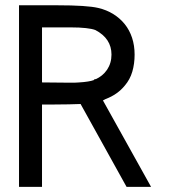

<svg xmlns="http://www.w3.org/2000/svg" viewBox="-20 -716 650 734"><path d="M557.6 -1.5H463.9L288.1 -318.4Q272 -317.9 243.4 -317.1Q214.8 -316.4 179.7 -316.4H140.6V-1.5H52.7V-695.8H198.7Q313 -695.8 356 -685.5Q387.2 -678.2 412.8 -662.4Q438.5 -646.5 456.8 -623.8Q475.1 -601.1 484.9 -571.5Q494.6 -542 494.6 -507.3Q494.6 -472.2 485.8 -442.1Q477.1 -412.1 457 -388.7Q429.2 -354.5 383.8 -337.4L374.5 -332.5H371.1Q371.6 -332.5 370.6 -332L373 -333ZM406.2 -507.3Q406.2 -568.8 344.7 -601.1Q332 -606 308.3 -608.6Q284.7 -611.3 250 -611.3H140.6V-400.9L244.6 -399.9Q254.9 -399.9 264.9 -399.9Q274.9 -399.9 282.7 -400.9Q320.8 -403.3 338.4 -409.7Q339.8 -413.6 346.7 -413.6Q358.4 -418.9 369.4 -427.7Q380.4 -436.5 389.2 -449.2Q406.2 -474.6 406.2 -507.3Z"/></svg>

Font: Kawthoolei
Style: Bold
Weight: 700
Designer: Moe Zed
Foundry: Moe Zed
Version: Version 1.000;July 10, 2024;FontCreator 14.0.0.2901 32-bit